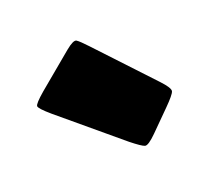

<svg xmlns="http://www.w3.org/2000/svg" viewBox="-58 -797 401 373"><g transform="rotate(-20 143.0 -611.0)"><path d="M36 -659 108 -719Q125 -733 130.5 -729.5Q136 -726 150 -711L255 -599Q273 -580 271 -573.5Q269 -567 250 -548L210 -508Q192 -490 185.5 -492Q179 -494 159 -510L36 -613Q15 -631 15 -636Q15 -641 36 -659Z"/></g></svg>

Font: Railroad Gothic CC
Style: Bold
Weight: 700
Designer: indestructible type*
Foundry: Cowboy Collective
Version: Version 1.000